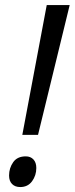

<svg xmlns="http://www.w3.org/2000/svg" viewBox="-20 -734 297 764"><path d="M68.8 -197.3 166 -713.9H257.3L131.3 -197.3ZM60.5 10.3Q40 10.3 28.1 -1.7Q16.1 -13.7 16.1 -35.6Q16.1 -65.4 32.5 -88.6Q48.8 -111.8 82.5 -111.8Q101.6 -111.8 113 -99.6Q124.5 -87.4 124.5 -65.4Q124.5 -36.1 107.7 -12.9Q90.8 10.3 60.5 10.3Z"/></svg>

Font: Open Sans SemiCondensed
Style: Italic
Weight: 400
Width: 4
Italic angle: -12°
Designer: Monotype Design Team
Foundry: Monotype Imaging Inc.
Version: Version 3.000